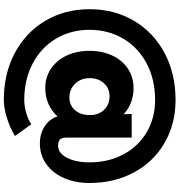

<svg xmlns="http://www.w3.org/2000/svg" viewBox="14 -770 964 1033"><g transform="rotate(90 496.5 -253.0)"><path d="M29 -252Q29 -386 91.5 -491.5Q154 -597 265 -656Q376 -715 517 -715Q646 -715 748 -656Q850 -597 907 -491.5Q964 -386 964 -252Q964 -175 937 -114Q910 -53 861.5 -19Q813 15 751 15Q699 15 659 -11Q619 -37 606 -80Q577 -48 538 -31Q499 -14 453 -14Q395 -14 349.5 -44.5Q304 -75 278.5 -129Q253 -183 253 -252Q253 -321 278.5 -375Q304 -429 349.5 -459Q395 -489 453 -489Q536 -489 594 -436L593 -479H720V-125Q720 -101 731 -92Q742 -83 763 -83Q803 -83 828 -130.5Q853 -178 853 -252Q853 -354 810 -434.5Q767 -515 690.5 -560Q614 -605 517 -605Q408 -605 322 -560Q236 -515 188 -434.5Q140 -354 140 -252Q140 -151 188 -71Q236 9 322 54Q408 99 517 99Q550 99 587 88.5Q624 78 648 61L711 149Q669 175 614.5 192Q560 209 517 209Q376 209 265 150Q154 91 91.5 -14Q29 -119 29 -252ZM505 -144Q543 -144 568.5 -170Q594 -196 598 -238V-272Q592 -312 564.5 -336Q537 -360 498 -360Q455 -360 427.5 -330Q400 -300 400 -253Q400 -205 430 -174.5Q460 -144 505 -144Z"/></g></svg>

Font: Oak Sans ExtraBold
Style: Regular
Weight: 800
Designer: Erik Kennedy, Walven
Foundry: Erik Kennedy, Walven
Version: Version 1.000